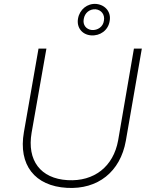

<svg xmlns="http://www.w3.org/2000/svg" viewBox="-20 -946 759 972"><path d="M319 5C475 14 589 -76 617 -233L698 -700H658L578 -235C554 -103 457 -26 322 -34C185 -42 116 -134 140 -274L215 -700H175L101 -277C72 -111 156 -4 319 5ZM440 -767C487 -763 528 -793 535 -839C544 -884 514 -921 468 -926C422 -930 383 -898 375 -852C367 -807 395 -771 440 -767ZM445 -794C416 -797 398 -820 404 -850C409 -881 434 -901 464 -899C493 -896 512 -872 506 -841C502 -810 474 -792 445 -794Z"/></svg>

Font: Fixel Display ExtraLight
Style: Italic
Weight: 200
Italic angle: -10°
Designer: AlfaBravo + MacPaw
Foundry: Kyrylo Tkachov, Marchela Mozhyna, Serhii Makarenko, Maria Weinstein, Zakhar Kryvoshyya
Version: Version 1.210;Glyphs 3.2 (3217)